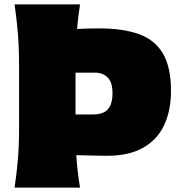

<svg xmlns="http://www.w3.org/2000/svg" viewBox="-20 -855 825 875"><path d="M46.4 0Q56.2 -65.4 61.5 -127.7Q66.9 -189.9 66.9 -269.5V-555.2Q66.9 -638.2 61.5 -702.6Q56.2 -767.1 46.4 -835H344.7Q340.3 -806.6 336.9 -778.8Q333.5 -751 331.1 -723.1Q354.5 -724.1 379.2 -724.9Q403.8 -725.6 432.1 -725.6Q539.1 -725.6 611.8 -700Q684.6 -674.3 721.9 -612.1Q759.3 -549.8 759.3 -440.4Q759.3 -353 728.8 -286.4Q698.2 -219.7 633.5 -182.4Q568.8 -145 466.3 -145Q434.1 -145 396.7 -146.2Q359.4 -147.5 327.6 -147.9Q332.5 -72.8 344.7 0ZM324.2 -333.5H403.8Q451.2 -333.5 471.9 -357.2Q492.7 -380.9 492.7 -430.7Q492.7 -481 470.2 -502.4Q447.8 -523.9 414.6 -523.9H324.2Z"/></svg>

Font: Pinar Black
Style: Regular
Weight: 900
Designer: Amin Abedi
Version: Version 3.000